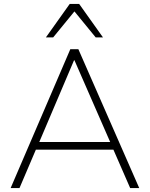

<svg xmlns="http://www.w3.org/2000/svg" viewBox="-20 -955 761 975"><path d="M34 0 337 -705H378L687 0H641L552 -204L575 -195H138L166 -204L79 0ZM356 -649 177 -228 155 -234H558L542 -228L358 -649ZM213 -765 334 -935H382L503 -765H466L358 -897L250 -765Z"/></svg>

Font: Mulish ExtraLight ExtraLight
Style: Regular
Weight: 250
Version: Version 3.603